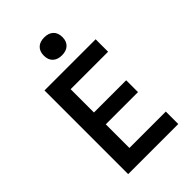

<svg xmlns="http://www.w3.org/2000/svg" viewBox="-299 -1176 1298 1298"><g transform="rotate(-45 350.0 -527.5)"><path d="M130 0V-800H619V-681H261V-458H569V-345H261V-119H609V0ZM382 -884Q340 -884 316.5 -906.5Q293 -929 293 -969Q293 -1010 316.5 -1032.5Q340 -1055 382 -1055Q424 -1055 447.5 -1032.5Q471 -1010 471 -969Q471 -929 447.5 -906.5Q424 -884 382 -884Z"/></g></svg>

Font: Martian Mono Medium
Style: Regular
Weight: 500
Monospace: yes
Designer: Roman Shamin
Foundry: Evil Martians
Version: Version 1.000; ttfautohint (v1.8.4.7-5d5b)